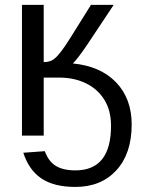

<svg xmlns="http://www.w3.org/2000/svg" viewBox="-20 -548 591 776"><path d="M512.2 -44.9Q512.2 72.8 450.4 140.1Q388.7 207.5 284.7 207.5Q198.2 207.5 147.5 173.3Q96.7 139.2 74.2 69.3L161.1 63Q175.8 104 205.3 122.3Q234.9 140.6 284.7 140.6Q428.7 140.6 428.7 -39.6Q428.7 -101.6 401.6 -145Q374.5 -188.5 327.1 -211.4Q279.8 -234.4 219.2 -234.4H156.7V0H68.8V-528.3H156.7V-296.9Q171.4 -296.9 183.1 -301Q194.8 -305.2 207.5 -317.4Q216.3 -325.7 230.2 -344.2Q244.1 -362.8 263.7 -394L347.7 -528.3H439.5L334 -369.6Q293.9 -310.1 274.4 -291.5Q386.2 -280.8 449.2 -215.1Q512.2 -149.4 512.2 -44.9Z"/></svg>

Font: Arimo Nerd Font
Style: Regular
Weight: 400
Designer: Steve Matteson
Foundry: Monotype Imaging Inc.
Version: Version 1.33;Nerd Fonts 3.2.1